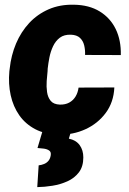

<svg xmlns="http://www.w3.org/2000/svg" viewBox="-20 -558 544 810"><path d="M232.4 -116.7Q255.4 -116.2 272 -125.2Q288.6 -134.3 298.6 -150.6Q308.6 -167 311.5 -188.5L462.4 -189Q459.5 -126.5 426 -81.5Q392.6 -36.6 340.3 -12.7Q288.1 11.2 228 9.8Q170.4 8.8 128.9 -12.9Q87.4 -34.7 61.5 -71.5Q35.6 -108.4 25.1 -156.2Q14.6 -204.1 19.5 -257.3L21 -269Q26.9 -324.7 47.6 -374Q68.4 -423.3 103 -460.7Q137.7 -498 185.3 -518.8Q232.9 -539.6 292.5 -538.1Q356 -537.1 400.6 -509.8Q445.3 -482.4 468.3 -435.1Q491.2 -387.7 489.7 -325.7L338.9 -326.2Q339.8 -347.2 335.2 -366.5Q330.6 -385.7 317.4 -398.2Q304.2 -410.6 279.3 -411.6Q250.5 -412.6 232.4 -398.9Q214.4 -385.3 203.9 -363Q193.4 -340.8 188.5 -315.7Q183.6 -290.5 181.2 -268.6L180.7 -257.3Q178.7 -239.7 177 -216.1Q175.3 -192.4 178.5 -169.9Q181.6 -147.5 193.8 -132.6Q206.1 -117.7 232.4 -116.7ZM159.2 -4.4 280.3 -5.9 270.5 26.9Q300.8 33.2 316.2 54.4Q331.5 75.7 331.5 106Q331.5 144.5 313 168.9Q294.4 193.4 264.6 206.8Q234.9 220.2 201.2 225.6Q167.5 231 137.2 231.4L143.1 139.6Q155.3 138.2 166 133.8Q176.8 129.4 184.1 120.8Q191.4 112.3 193.8 98.6Q196.8 83 187 76.7Q177.2 70.3 162.8 68.8Q148.4 67.4 138.2 66.4Z"/></svg>

Font: Roboto Black
Style: Italic
Weight: 900
Italic angle: -12°
Designer: Christian Robertson
Foundry: Google
Version: Version 3.0; 2020